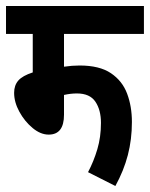

<svg xmlns="http://www.w3.org/2000/svg" viewBox="-20 -642 499 639"><path d="M193 -529V-420Q220 -424 245 -424Q311 -424 349 -398.5Q387 -373 403 -330.5Q419 -288 419 -236Q419 -178 405.5 -126Q392 -74 364 -23L273 -69Q292 -105 304 -145.5Q316 -186 316 -233Q316 -276 297.5 -303.5Q279 -331 236 -331Q215 -331 193 -326V-260Q193 -194 142 -194Q115 -194 88.5 -216Q62 -238 44.5 -270Q27 -302 27 -333Q27 -358 41 -374Q55 -390 89 -401V-529H0V-622H459V-529Z"/></svg>

Font: Noto Sans Devanagari UI ExtraCondensed SemiBold
Style: Regular
Weight: 600
Width: 2
Designer: Jelle Bosma - Monotype Design Team
Foundry: Monotype Imaging Inc.
Version: Version 2.004; ttfautohint (v1.8.4.7-5d5b)